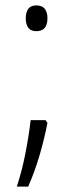

<svg xmlns="http://www.w3.org/2000/svg" viewBox="-20 -558 269 708"><path d="M114 -443Q75 -443 75 -491Q75 -512 84 -525Q93 -538 114 -538Q136 -538 145.5 -525Q155 -512 155 -491Q155 -443 114 -443ZM148 -115 155 -105Q143 -43 125 17.5Q107 78 84 130H42Q61 73 74 6Q87 -61 93 -115Z"/></svg>

Font: Noto Sans Tamil ExtraCondensed Light
Style: Regular
Weight: 300
Width: 2
Designer: Jelle Bosma - Monotype Design Team
Foundry: Monotype Imaging Inc.
Version: Version 2.004; ttfautohint (v1.8.4.7-5d5b)